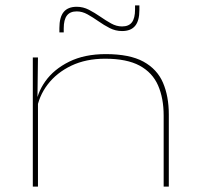

<svg xmlns="http://www.w3.org/2000/svg" viewBox="-20 -688 732 708"><path d="M583.5 0V-261.5Q583.5 -326 562.8 -373.2Q542 -420.5 494.8 -446Q447.5 -471.5 367.5 -471.5Q297 -471.5 243 -445.8Q189 -420 155.8 -376.5Q122.5 -333 114.5 -278.5L106.5 -293H111Q115.5 -343.5 147 -388Q178.5 -432.5 235 -460.5Q291.5 -488.5 370 -488.5Q458 -488.5 508.8 -460.8Q559.5 -433 581 -383Q602.5 -333 602.5 -266V0ZM101 0V-476H120L118 -316H120V0ZM430 -573.5Q406 -573.5 384.5 -584.5Q363 -595.5 342.8 -609.8Q322.5 -624 302.8 -635Q283 -646 263 -646Q238.5 -646 226.8 -630.8Q215 -615.5 215 -583.5V-568.5H199V-584.5Q199 -624.5 214.8 -643.8Q230.5 -663 263 -663Q286.5 -663 307.8 -652Q329 -641 349.5 -626.8Q370 -612.5 389.8 -601.5Q409.5 -590.5 430 -590.5Q455 -590.5 466.5 -605.8Q478 -621 478 -653V-668H494V-651Q494 -611.5 478.2 -592.5Q462.5 -573.5 430 -573.5Z"/></svg>

Font: Anek Latin Expanded Thin
Style: Regular
Weight: 250
Width: 7
Designer: Yesha Goshar
Foundry: Ek Type
Version: Version 1.003